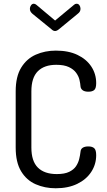

<svg xmlns="http://www.w3.org/2000/svg" viewBox="-20 -1002 572 1028"><path d="M278 6Q220 6 171 -15.5Q122 -37 93 -85Q64 -133 64 -212V-513Q64 -592 93.5 -640Q123 -688 172 -709.5Q221 -731 279 -731Q347 -731 395 -708Q443 -685 469 -645.5Q495 -606 495 -557Q495 -529 484.5 -520Q474 -511 453 -511Q433 -511 422.5 -519Q412 -527 411 -540Q410 -555 405.5 -574.5Q401 -594 387.5 -612.5Q374 -631 348.5 -643Q323 -655 281 -655Q217 -655 182.5 -620.5Q148 -586 148 -513V-212Q148 -139 183 -104.5Q218 -70 284 -70Q326 -70 350.5 -82Q375 -94 387 -112Q399 -130 404 -150.5Q409 -171 411 -189Q412 -204 423 -211Q434 -218 453 -218Q474 -218 484.5 -208.5Q495 -199 495 -171Q495 -122 468.5 -81.5Q442 -41 393.5 -17.5Q345 6 278 6ZM275 -836Q265 -836 256 -845L154 -928Q147 -934 143.5 -940.5Q140 -947 140 -955Q140 -965 146 -973.5Q152 -982 161 -982Q168 -982 175 -976L275 -892L376 -976Q382 -982 390 -982Q400 -982 405.5 -973.5Q411 -965 411 -955Q411 -947 407.5 -940.5Q404 -934 396 -928L295 -845Q284 -836 275 -836Z"/></svg>

Font: Dosis Medium
Style: Regular
Weight: 500
Designer: EdgarTolentino, PabloImpallari, IginoMarini
Foundry: EdgarTolentino, PabloImpallari, IginoMarini
Version: Version 3.001; ttfautohint (v1.8.2)